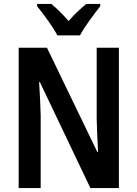

<svg xmlns="http://www.w3.org/2000/svg" viewBox="-20 -957 699 977"><path d="M272 -777H387C410 -821 459 -886 490 -925V-937H419C388 -911 362 -888 329 -850C299 -885 267 -916 241 -937H169V-925C202 -885 250 -819 272 -777ZM585 0V-714H472V-351C473 -303 476 -244 479 -184H475L219 -714H75V0H187V-368C186 -418 183 -476 179 -539H183L440 0Z"/></svg>

Font: Noto Sans Arabic UI Cn SmBd
Style: Regular
Weight: 600
Width: 3
Designer: Monotype Design Team, Nadine Chahine and Nizar Qandah
Foundry: Monotype Imaging Inc.
Version: Version 2.010